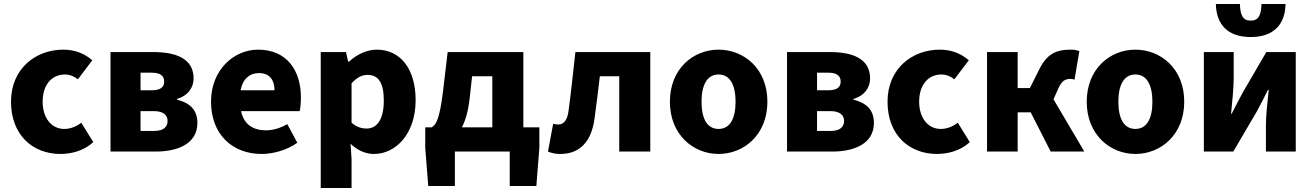

<svg xmlns="http://www.w3.org/2000/svg" viewBox="-20 -757 6555 959"><path d="M282 12C335 12 398 -3 446 -47L386 -144C361 -125 333 -113 300 -113C239 -113 193 -166 193 -249C193 -331 236 -385 305 -385C327 -385 346 -378 369 -361L441 -456C404 -488 357 -509 296 -509C158 -509 35 -414 35 -249C35 -84 142 12 282 12Z M532 0H758C871 0 966 -41 966 -143C966 -210 926 -244 864 -259V-263C923 -280 947 -324 947 -365C947 -466 857 -497 745 -497H532ZM682 -306V-394H737C783 -394 800 -377 800 -349C800 -322 782 -306 737 -306ZM682 -103V-202H749C797 -202 817 -181 817 -153C817 -125 799 -103 750 -103Z M1286 12C1345 12 1413 -7 1465 -44L1415 -137C1380 -117 1344 -106 1308 -106C1245 -106 1198 -135 1184 -202H1477C1480 -216 1483 -242 1483 -270C1483 -405 1413 -509 1269 -509C1150 -509 1034 -410 1034 -249C1034 -83 1144 12 1286 12ZM1182 -306C1192 -364 1229 -392 1273 -392C1329 -392 1351 -355 1351 -306Z M1582 182H1736V38L1731 -39C1766 -6 1805 12 1848 12C1955 12 2056 -86 2056 -257C2056 -410 1982 -509 1862 -509C1811 -509 1761 -484 1723 -449H1719L1708 -497H1582ZM1811 -115C1787 -115 1761 -122 1736 -144V-341C1763 -370 1787 -383 1816 -383C1871 -383 1897 -342 1897 -255C1897 -154 1859 -115 1811 -115Z M2326 -267 2338 -376H2439V-121H2287C2306 -157 2319 -205 2326 -267ZM2252 0H2526V172H2659L2674 -19V-121H2594V-497H2216L2193 -303C2176 -164 2159 -134 2136 -121H2104V-19L2119 172H2252Z M2778 12C2877 12 2933 -50 2949 -161C2959 -232 2968 -306 2976 -376H3073V0H3228V-497H2854C2843 -400 2833 -302 2820 -205C2814 -154 2794 -135 2768 -135C2758 -135 2751 -137 2743 -139L2717 0C2736 8 2755 12 2778 12Z M3569 12C3696 12 3813 -84 3813 -249C3813 -414 3696 -509 3569 -509C3443 -509 3326 -414 3326 -249C3326 -84 3443 12 3569 12ZM3569 -113C3511 -113 3484 -166 3484 -249C3484 -331 3511 -385 3569 -385C3627 -385 3654 -331 3654 -249C3654 -166 3627 -113 3569 -113Z M3911 0H4137C4250 0 4345 -41 4345 -143C4345 -210 4305 -244 4243 -259V-263C4302 -280 4326 -324 4326 -365C4326 -466 4236 -497 4124 -497H3911ZM4061 -306V-394H4116C4162 -394 4179 -377 4179 -349C4179 -322 4161 -306 4116 -306ZM4061 -103V-202H4128C4176 -202 4196 -181 4196 -153C4196 -125 4178 -103 4129 -103Z M4660 12C4713 12 4776 -3 4824 -47L4764 -144C4739 -125 4711 -113 4678 -113C4617 -113 4571 -166 4571 -249C4571 -331 4614 -385 4683 -385C4705 -385 4724 -378 4747 -361L4819 -456C4782 -488 4735 -509 4674 -509C4536 -509 4413 -414 4413 -249C4413 -84 4520 12 4660 12Z M4910 0H5063V-196H5128L5228 0H5396L5242 -261L5266 -315C5284 -356 5303 -363 5328 -363C5335 -363 5341 -361 5347 -359L5371 -501C5358 -507 5345 -509 5330 -509C5256 -509 5209 -490 5168 -405L5124 -317H5063V-497H4910Z M5651 12C5778 12 5895 -84 5895 -249C5895 -414 5778 -509 5651 -509C5525 -509 5408 -414 5408 -249C5408 -84 5525 12 5651 12ZM5651 -113C5593 -113 5566 -166 5566 -249C5566 -331 5593 -385 5651 -385C5709 -385 5736 -331 5736 -249C5736 -166 5709 -113 5651 -113Z M5993 0H6140L6258 -201C6273 -229 6297 -275 6313 -308H6317C6310 -243 6303 -180 6303 -131V0H6452V-497H6305L6188 -296C6173 -267 6148 -222 6132 -189H6129C6135 -253 6142 -316 6142 -366V-497H5993ZM6227 -572C6342 -572 6399 -635 6401 -737H6281C6279 -682 6267 -654 6227 -654C6187 -654 6175 -682 6173 -737H6053C6055 -635 6112 -572 6227 -572Z"/></svg>

Font: DAIFUKU Sans
Style: Bold
Weight: 700
Designer: Original font ‘Source Han Sans JP’ : Paul D. Hunt
Foundry: Daifuku
Version: Version 1.000